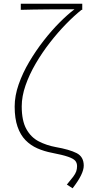

<svg xmlns="http://www.w3.org/2000/svg" viewBox="-20 -814 471 1034"><path d="M371 200 340 180Q362 154 374 138Q386 122 390.5 109Q395 96 395 81Q395 63 385 51.5Q375 40 346 30Q317 20 260 9Q218 1 181.5 -15Q145 -31 117.5 -59Q90 -87 74.5 -131.5Q59 -176 59 -240Q59 -298 80.5 -359.5Q102 -421 137.5 -481Q173 -541 215.5 -595.5Q258 -650 301.5 -693.5Q345 -737 381 -764Q353 -764 315.5 -764Q278 -764 236.5 -763.5Q195 -763 157.5 -762.5Q120 -762 92 -761V-794H423V-761H419Q380 -730 336 -685Q292 -640 249.5 -585.5Q207 -531 172.5 -472Q138 -413 117.5 -354Q97 -295 97 -241Q97 -164 122 -119Q147 -74 189 -52.5Q231 -31 280 -22Q354 -9 392.5 10.5Q431 30 431 78Q431 100 416.5 130Q402 160 371 200Z"/></svg>

Font: Noto Sans TC
Style: Regular
Weight: 100
Designer: Ryoko NISHIZUKA 西塚涼子 (kana, bopomofo & ideographs); Paul D. Hunt (Latin, Greek & Cyrillic); Sandoll Communications 산돌커뮤니
Foundry: Adobe
Version: Version 2.004;hotconv 1.0.118;makeotfexe 2.5.65603